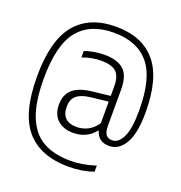

<svg xmlns="http://www.w3.org/2000/svg" viewBox="-153 -807 1081 1145"><g transform="rotate(20 387.5 -234.0)"><path d="M729 -254Q729 -120 691 -56Q653 8 592 8Q556 8 534 -9Q512 -26 504 -56H500Q477 -25 441.5 -8.5Q406 8 364 8Q301 8 264 -26Q227 -60 227 -122Q227 -185 265.5 -219.5Q304 -254 385 -263L500 -276V-335Q500 -402 470.5 -428Q441 -454 378 -454Q316 -454 257 -432V-473Q284 -483 318 -488.5Q352 -494 382 -494Q464 -494 504.5 -457.5Q545 -421 545 -335V-103Q545 -65 557.5 -47.5Q570 -30 598 -30Q637 -30 663 -82.5Q689 -135 689 -251Q689 -457 613.5 -547Q538 -637 390 -637Q241 -637 165 -544Q89 -451 89 -236Q89 -88 125 1.5Q161 91 231 130.5Q301 170 408 170Q480 170 564 143V182Q491 207 408 207Q228 207 137.5 102.5Q47 -2 47 -234Q47 -464 134.5 -569.5Q222 -675 390 -675Q556 -675 642.5 -573Q729 -471 729 -254ZM500 -103V-240L387 -227Q329 -220 302 -196Q275 -172 275 -127Q275 -32 372 -32Q408 -32 441.5 -49Q475 -66 500 -103Z"/></g></svg>

Font: KaputaLibre
Style: Regular
Weight: 400
Designer: Multiple designers
Foundry: Textual
Version: Version 2.900